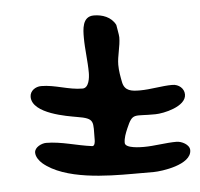

<svg xmlns="http://www.w3.org/2000/svg" viewBox="-39 -625 527 505"><g transform="rotate(-5 224.0 -373.0)"><path d="M292 -161H348C367 -161 448 -171 448 -210C448 -225 427 -235 414 -235C385 -235 356 -229 327 -229C320 -229 278 -229 278 -244C278 -257 283 -269 288 -281C306 -323 308 -311 365 -312C386 -312 447 -325 447 -357C447 -373 433 -385 416 -385C388 -385 359 -378 330 -378C308 -378 290 -380 285 -403C282 -418 279 -434 279 -450C279 -473 288 -498 288 -522C288 -529 283 -553 283 -555C272 -577 248 -585 226 -585C195 -585 195 -550 195 -529C195 -498 200 -467 200 -436C200 -423 197 -396 180 -396C143 -396 109 -412 72 -412C57 -412 42 -402 42 -386C42 -341 136 -327 158 -323C207 -315 200 -308 200 -258C200 -254 199 -242 192 -243C152 -248 112 -262 72 -262C60 -262 41 -253 41 -239C41 -228 49 -217 57 -210C113 -162 225 -161 292 -161Z"/></g></svg>

Font: ChillLongCangKaiShu Bold
Style: Regular
Weight: 700
Version: Version 3.500;Glyphs 3.1.1 (3135)